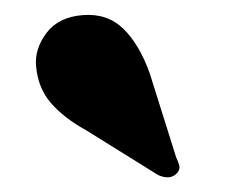

<svg xmlns="http://www.w3.org/2000/svg" viewBox="-20 -749 326 261"><path d="M183.5 -649.5 219.5 -535Q222.5 -529 223.8 -523.5Q225 -518 220 -513Q211 -504 195 -511L97 -572Q67 -588.5 49.2 -609Q31.5 -629.5 29 -659.5Q27 -682.5 43.2 -704.2Q59.5 -726 93 -728.5Q126 -731 147.8 -709.8Q169.5 -688.5 183.5 -649.5Z"/></svg>

Font: Fraunces 72pt Black
Style: Regular
Weight: 900
Version: Version 1.000;[0bf87f6ff]